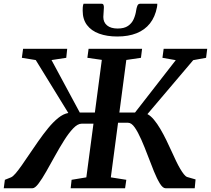

<svg xmlns="http://www.w3.org/2000/svg" viewBox="-49 -1003 1124 1023"><path d="M-29 0 -23 -45 9.5 -58Q20 -62.5 34.2 -79.2Q48.5 -96 66.5 -121.5Q84.5 -147 104.5 -177Q128.5 -212.5 154.5 -249.8Q180.5 -287 207.2 -319.8Q234 -352.5 261.2 -374.5Q288.5 -396.5 315 -401L141.5 -683L67.5 -695L74 -743H309L304 -695L225.5 -683L376 -403.5H456.5L493.5 -684L416.5 -695L423 -743H708L702 -695L624 -683.5L587 -403.5H670.5L887.5 -682.5L816.5 -695L823 -743H1055L1049 -695L980.5 -682.5L736.5 -395Q754 -386 771.2 -365.2Q788.5 -344.5 805 -316.5Q821.5 -288.5 837 -256.8Q852.5 -225 866.5 -194Q878 -168.5 889 -145.5Q900 -122.5 910.8 -104.2Q921.5 -86 930.8 -74.5Q940 -63 948 -60L993 -47L988.5 0H833Q818.5 0 803 -25Q787.5 -50 771.2 -90Q755 -130 738.2 -174.5Q721.5 -219 704 -258.8Q686.5 -298.5 669 -323.8Q651.5 -349 633 -349H580L541.5 -58L624 -45L617.5 0H327.5L332.5 -45L411 -58L449 -344H386Q365 -344 341.2 -319.2Q317.5 -294.5 292.8 -255.2Q268 -216 243.8 -172Q219.5 -128 197.2 -88.8Q175 -49.5 156.2 -24.8Q137.5 0 124 0ZM492.5 -983Q500 -983 502.5 -976.8Q505 -970.5 504.5 -961.5Q504.5 -951.5 503 -937.2Q501.5 -923 501.5 -912.5Q501.5 -884 521.5 -867.5Q541.5 -851 578 -851Q613 -851 633.2 -865Q653.5 -879 663.2 -901Q673 -923 676.5 -947.5Q678.5 -961 682.8 -972Q687 -983 697.5 -983H789Q789 -979 788.8 -975Q788.5 -971 787.5 -965Q777.5 -913 750 -878.2Q722.5 -843.5 678.8 -826Q635 -808.5 576 -808.5Q520.5 -808.5 479 -823.8Q437.5 -839 414.5 -869.5Q391.5 -900 391.5 -946Q391.5 -955 392 -964.2Q392.5 -973.5 396 -983Z"/></svg>

Font: Merriweather SemiBold
Style: Italic
Weight: 600
Italic angle: -7.8°
Version: Version 2.101